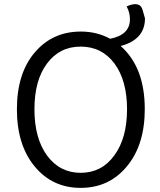

<svg xmlns="http://www.w3.org/2000/svg" viewBox="-20 -898 777 931"><path d="M595 -91Q509 13 371 13Q234 13 148 -91Q62 -195 62 -368Q62 -542 148 -643Q234 -745 372 -745Q450 -745 514 -710Q610 -729 610 -804Q610 -838 594 -867Q660 -896 672 -848L683 -809Q683 -706 565 -675Q682 -572 682 -369Q682 -195 595 -91ZM208 -144Q270 -60 371 -60Q473 -60 534 -144Q596 -228 596 -368Q596 -508 535 -590Q474 -672 371 -672Q269 -672 208 -590Q147 -509 147 -368Q147 -228 208 -144Z"/></svg>

Font: Swei Half Moon CJK TC
Style: DemiLight
Weight: 350
Version: Version 2.125